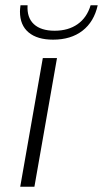

<svg xmlns="http://www.w3.org/2000/svg" viewBox="-20 -711 392 731"><path d="M143 -490H197L111 0H57ZM56 -667Q56 -675 58 -691H85Q82 -644 109 -619Q136 -594 188 -594Q240 -594 275.5 -619Q311 -644 325 -691H352Q338 -628 294 -594Q250 -560 182 -560Q122 -560 89 -587.5Q56 -615 56 -667Z"/></svg>

Font: Fahkwang ExtraLight
Style: Italic
Weight: 275
Italic angle: -10°
Designer: Suppakit Chalermlarp | Katatrad Co.,Ltd.
Foundry: Cadson Demak Co.,Ltd.
Version: Version 1.000; ttfautohint (v1.6)